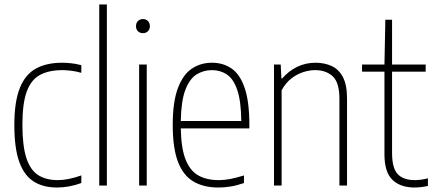

<svg xmlns="http://www.w3.org/2000/svg" viewBox="-20 -828 1932 857"><path d="M234 9Q173 9 130.5 -17.8Q88 -44.5 66 -105.5Q44 -166.5 44 -270Q44 -373.5 68.2 -434.5Q92.5 -495.5 140 -521.8Q187.5 -548 257 -548Q276.5 -548 299 -545.5Q321.5 -543 343 -537V-503Q318.5 -510 296 -512.5Q273.5 -515 259 -515Q198.5 -515 158.8 -493.8Q119 -472.5 99.5 -419.5Q80 -366.5 80 -272Q80 -176.5 97.8 -122.5Q115.5 -68.5 150.8 -46.2Q186 -24 238 -24Q260 -24 285.8 -29Q311.5 -34 343 -45V-11Q287.5 9 234 9Z M423 0V-808H457V0Z M601 0V-540H635V0ZM618 -680Q604.5 -680 595.8 -688.5Q587 -697 587 -711Q587 -725.5 595.8 -734.2Q604.5 -743 618 -743Q631.5 -743 640.2 -734.2Q649 -725.5 649 -711Q649 -697 640.2 -688.5Q631.5 -680 618 -680Z M955 9Q889 9 843.5 -17.8Q798 -44.5 774.5 -105.5Q751 -166.5 751 -270Q751 -373.5 774 -434.5Q797 -495.5 836.5 -521.8Q876 -548 926 -548Q976.5 -548 1014 -522Q1051.5 -496 1072.2 -435.2Q1093 -374.5 1093 -270V-255H787Q788.5 -167 808 -116.8Q827.5 -66.5 864.8 -45.2Q902 -24 957 -24Q980.5 -24 1007.2 -29Q1034 -34 1069 -45V-11Q1037 0 1009.2 4.5Q981.5 9 955 9ZM926 -515Q888 -515 857 -495.5Q826 -476 807.2 -426.5Q788.5 -377 787 -288H1057Q1056 -377 1039 -426.5Q1022 -476 992.8 -495.5Q963.5 -515 926 -515Z M1203 0V-540H1233L1236 -478H1240Q1268 -511 1306 -529.5Q1344 -548 1388 -548Q1428 -548 1460 -533.5Q1492 -519 1510.5 -484Q1529 -449 1529 -388V0H1495V-387Q1495 -460 1465 -487.5Q1435 -515 1386 -515Q1363 -515 1335.5 -506.8Q1308 -498.5 1281.8 -478.8Q1255.5 -459 1237 -425V0Z M1830 9Q1768 9 1732 -25Q1696 -59 1696 -139V-508H1596V-540H1696L1700 -740H1730V-540H1880V-508H1730V-145Q1730 -77 1755.5 -50.5Q1781 -24 1832 -24Q1858 -24 1890 -32V2Q1876.5 5 1860.5 7Q1844.5 9 1830 9Z"/></svg>

Font: Encode Sans Condensed Condensed Thin
Style: Regular
Weight: 100
Width: 3
Designer: Multiple Designers
Foundry: Impallari Type
Version: Version 3.000; ttfautohint (v1.8.3) -l 8 -r 50 -G 200 -x 14 